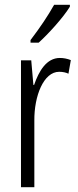

<svg xmlns="http://www.w3.org/2000/svg" viewBox="-20 -785 326 805"><path d="M273 -757V-765H207C180 -717 149 -671 108 -617V-606H142C182 -642 245 -711 273 -757ZM231 -542C175 -542 143 -487 123 -429H120L111 -532H68V0H124V-279C123 -383 163 -484 228 -484C243 -484 257 -481 267 -476L277 -533C262 -539 246 -542 231 -542Z"/></svg>

Font: Noto Sans Bengali ExtraCondensed Light
Style: Regular
Weight: 300
Width: 2
Designer: Joana Ranito - Universal Thirst; Jelle Bosma - Monotype Design Team
Foundry: Universal Thirst ehf.
Version: Version 3.000